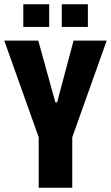

<svg xmlns="http://www.w3.org/2000/svg" viewBox="-21 -878 519 898"><path d="M160 0V-236L-1 -688H158L238 -399H246L323 -688H478L317 -236V0ZM88 -752V-858H209V-752ZM268 -752V-858H390V-752Z"/></svg>

Font: Saira Condensed ExtraBold
Style: Regular
Weight: 800
Width: 3
Designer: Hector Gatti with collaboration of the Omnibus-Type team
Foundry: Omnibus-Type
Version: Version 1.101